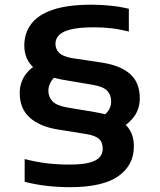

<svg xmlns="http://www.w3.org/2000/svg" viewBox="-20 -768 663 798"><path d="M269 10Q223.5 10 174.8 4.5Q126 -1 82.5 -12.5V-107Q130.5 -94.5 176.2 -89.2Q222 -84 268 -84Q322 -84 352.2 -92.2Q382.5 -100.5 394.8 -115.2Q407 -130 407 -150Q407 -176 392 -190.2Q377 -204.5 337.5 -211L216 -230.5Q142.5 -243.5 102.2 -280.5Q62 -317.5 62 -381.5Q62 -423 83.8 -454.8Q105.5 -486.5 146 -508L219 -458Q198.5 -442 189.8 -424.8Q181 -407.5 181 -390.5Q181 -366.5 197.2 -348Q213.5 -329.5 258.5 -321.5L380.5 -301Q456.5 -288 496.5 -254.2Q536.5 -220.5 536.5 -159.5Q536.5 -81.5 471.8 -35.8Q407 10 269 10ZM473 -229.5 394.5 -275.5Q419.5 -292 430.8 -308.5Q442 -325 442 -346.5Q442 -374 425.2 -391.2Q408.5 -408.5 362.5 -416L241.5 -436.5Q162.5 -450.5 121.8 -485.5Q81 -520.5 81 -578.5Q81 -629 108.8 -667.2Q136.5 -705.5 198.2 -727Q260 -748.5 361.5 -748.5Q400.5 -748.5 440.8 -744.2Q481 -740 515.5 -731.5V-637Q477.5 -646.5 443 -650.5Q408.5 -654.5 372 -654.5Q307 -654.5 272 -645.2Q237 -636 223.8 -620.5Q210.5 -605 210.5 -587Q210.5 -564.5 225.2 -549Q240 -533.5 279 -526.5L405.5 -507.5Q481.5 -495.5 521.2 -460Q561 -424.5 561 -359.5Q561 -316.5 537.8 -284.2Q514.5 -252 473 -229.5Z"/></svg>

Font: Encode Sans SC Expanded SemiBold
Style: Regular
Weight: 600
Width: 7
Designer: Multiple Designers
Foundry: Impallari Type
Version: Version 3.002